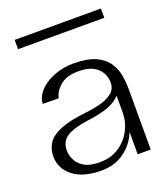

<svg xmlns="http://www.w3.org/2000/svg" viewBox="-134 -806 795 914"><g transform="rotate(-20 263.5 -349.0)"><path d="M223 14Q132 14 81 -25.5Q30 -65 30 -127Q30 -165 49 -194Q68 -223 115.5 -242.5Q163 -262 247 -271Q290 -276 326.5 -286Q363 -296 385 -315Q407 -334 407 -365Q407 -409 375.5 -438.5Q344 -468 280 -468Q223 -468 192 -443.5Q161 -419 152 -391Q150 -386 149 -379L68 -380Q69 -385 69.5 -390Q70 -395 71 -400Q80 -430 108 -455Q136 -480 178.5 -495.5Q221 -511 270 -511Q341 -511 382.5 -492Q424 -473 444.5 -442Q465 -411 471 -376Q477 -341 477 -308V0H411V-114Q391 -60 342.5 -23Q294 14 223 14ZM230 -26Q286 -26 327 -53Q368 -80 390 -122.5Q412 -165 412 -213V-296Q388 -270 348 -255.5Q308 -241 247 -233Q171 -223 135.5 -200.5Q100 -178 100 -133Q100 -109 111.5 -84.5Q123 -60 151 -43Q179 -26 230 -26ZM47 -665V-712H484V-665Z"/></g></svg>

Font: Panamera
Style: Regular
Weight: 400
Designer: Bastien Sozeau
Foundry: NBR — Bastien Sozeau
Version: Version 3.002; ttfautohint (v1.8.4.7-5d5b);gftools[0.9.33]